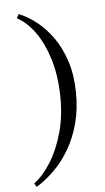

<svg xmlns="http://www.w3.org/2000/svg" viewBox="-107 -743 494 902"><g transform="rotate(-10 139.5 -292.0)"><path d="M-7.5 115.5 -16.2 97.6Q28.4 70.5 70.2 15.4Q112 -39.7 141 -117.4Q170 -195.1 176 -291Q182 -387.9 164.5 -466.2Q147 -544.4 113.5 -599.5Q80 -654.5 37.7 -680.7L50 -698.7Q92 -677.3 130.1 -641.1Q168.2 -604.9 197.6 -554.1Q227 -503.3 242.1 -437.6Q257.3 -372 251.3 -291Q245.3 -210 221.3 -144.9Q197.4 -79.7 161 -29Q124.6 21.8 81 57.5Q37.5 93.3 -7.5 115.5Z"/></g></svg>

Font: Ancizar Serif Light
Style: Italic
Weight: 300
Italic angle: -4°
Designer: Cesar Puertas, Viviana Monsalve, Julian Moncada, Julian Prieto, Jose Castro, Felipe Aragon, Mariel Hernandez, Sara Alarc
Version: Version 8.100